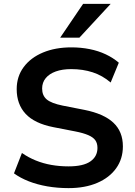

<svg xmlns="http://www.w3.org/2000/svg" viewBox="-20 -959 694 989"><path d="M333 10Q276 10 224 1Q172 -8 128.5 -25Q85 -42 52 -66L93 -171Q126 -148 164 -132.5Q202 -117 244.5 -109.5Q287 -102 333 -102Q409 -102 445.5 -127.5Q482 -153 482 -197Q482 -221 471 -236.5Q460 -252 434.5 -263Q409 -274 368 -282L255 -304Q158 -323 112 -372.5Q66 -422 66 -500Q66 -565 102 -613.5Q138 -662 201.5 -688.5Q265 -715 348 -715Q397 -715 442 -706Q487 -697 525 -679Q563 -661 592 -636L550 -534Q508 -570 457.5 -586.5Q407 -603 347 -603Q301 -603 267.5 -591Q234 -579 215.5 -556.5Q197 -534 197 -503Q197 -467 220.5 -447Q244 -427 303 -415L415 -393Q515 -373 564 -327Q613 -281 613 -205Q613 -141 578.5 -92.5Q544 -44 481 -17Q418 10 333 10ZM290 -765 408 -939H550L389 -765Z"/></svg>

Font: Nunito Sans 10pt
Style: Bold
Weight: 700
Designer: Vernon Adams
Foundry: Vernon Adams
Version: Version 3.101;gftools[0.9.27]